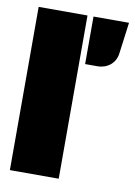

<svg xmlns="http://www.w3.org/2000/svg" viewBox="-75 -675 509 724"><g transform="rotate(10 180.0 -312.5)"><path d="M201 0V-625H14V0ZM344 -504 360 -625H224V-443H271C309 -443 339 -467 344 -504Z"/></g></svg>

Font: Blinker Headline
Style: Regular
Weight: 900
Width: 4
Designer: Juergen Huber
Foundry: supertype
Version: Version 1.015;PS 1.15;hotconv 1.0.88;makeotf.lib2.5.647800